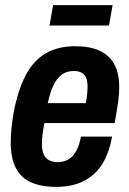

<svg xmlns="http://www.w3.org/2000/svg" viewBox="-20 -720 506 752"><path d="M201 12Q141 12 101 -6Q61 -24 41.5 -63Q22 -102 22 -162Q22 -188 25 -217Q28 -246 33 -277Q50 -367 80.5 -425Q111 -483 159 -511Q207 -539 275 -539Q331 -539 369.5 -521.5Q408 -504 427.5 -468.5Q447 -433 447 -378Q447 -355 443 -323Q439 -291 429 -238H154Q149 -213 146.5 -192.5Q144 -172 144 -157Q144 -133 150.5 -117Q157 -101 171 -93Q185 -85 207 -85Q224 -85 238.5 -91Q253 -97 264 -108.5Q275 -120 283.5 -139Q292 -158 297 -185H419Q410 -135 392 -98Q374 -61 346 -36.5Q318 -12 282 0Q246 12 201 12ZM167 -316H316Q320 -336 321.5 -352.5Q323 -369 323 -381Q323 -402 317 -415.5Q311 -429 299 -435.5Q287 -442 269 -442Q241 -442 221.5 -427.5Q202 -413 189 -385Q176 -357 167 -316ZM174 -620 188 -700H421L407 -620Z"/></svg>

Font: Archivo Condensed
Style: Bold Italic
Weight: 700
Width: 3
Italic angle: -10°
Designer: Hector Gatti
Foundry: Omnibus-Type
Version: Version 2.001